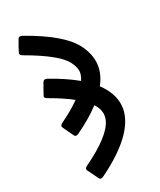

<svg xmlns="http://www.w3.org/2000/svg" viewBox="-196 -854 758 907"><g transform="rotate(-30 183.0 -400.5)"><path d="M89.8 -782.7Q264.2 -685.1 308.1 -594.2Q359.9 -486.3 286.1 -394Q384.8 -260.3 266.1 -137.2Q203.6 -73.2 86.9 -16.6Q69.8 -8.3 63.5 -22Q57.1 -35.6 49.1 -52.5Q41 -69.3 35.4 -80.3Q29.8 -91.3 46.9 -99.6Q199.7 -172.9 230 -240.7Q249 -284.2 218.8 -329.6Q168.5 -290 86.9 -251Q69.8 -242.7 64.2 -254.2Q58.6 -265.6 50.5 -282.5Q42.5 -299.3 36.4 -312.5Q30.3 -325.7 47.4 -333.5Q109.9 -363.3 154.8 -395.5Q113.8 -428.7 44.4 -468.8Q28.3 -478 32.7 -486.3Q37.1 -494.6 46.4 -511Q55.7 -527.3 64.2 -542.5Q72.8 -557.6 89.4 -548.8Q168.9 -504.4 222.2 -460Q240.2 -488.8 238.8 -508.8Q237.8 -529.3 226.1 -553.7Q198.2 -613.8 44.4 -702.6Q28.3 -711.9 34.2 -723.4Q40 -734.9 49.1 -751.2Q58.1 -767.6 65.7 -779.8Q73.2 -792 89.8 -782.7Z"/></g></svg>

Font: Tonyukuk
Style: Regular
Weight: 400
Designer: facebook.com/biligbitig
Foundry: facebook.com/biligbitig
Version: Version 1.0